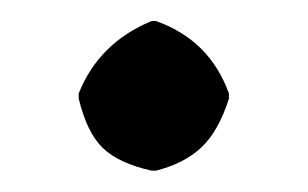

<svg xmlns="http://www.w3.org/2000/svg" viewBox="-20 -344 290 181"><path d="M54.2 -251V-255.9Q73.2 -303.7 123 -324.2H127Q177.7 -306.2 195.8 -255.9V-251Q186 -220.2 169.9 -205.1Q153.8 -189.9 127 -183.1H123Q92.3 -189.9 77.1 -204.3Q62 -218.8 54.2 -251Z"/></svg>

Font: Linux Biolinum O
Style: Bold
Weight: 700
Designer: Philipp H. Poll
Foundry: Philipp H. Poll
Version: Version 1.3.2